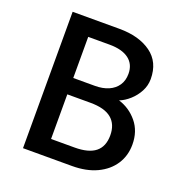

<svg xmlns="http://www.w3.org/2000/svg" viewBox="-126 -813 886 926"><g transform="rotate(20 317.0 -350.0)"><path d="M91 0V-700H331.5Q432 -700 494 -655.2Q556 -610.5 556 -523.5Q556 -490 540.2 -460.2Q524.5 -430.5 499.5 -408Q474.5 -385.5 447.5 -375Q504.5 -357.5 542.8 -311Q581 -264.5 581 -196.5Q581 -139 552 -94.8Q523 -50.5 469.5 -25.2Q416 0 342.5 0ZM203 -88H323.5Q395.5 -88 430.5 -116.2Q465.5 -144.5 465.5 -201.5Q465.5 -258 430.2 -287.5Q395 -317 321.5 -317H203ZM203 -401H314Q354.5 -401 384 -414Q413.5 -427 430 -451.5Q446.5 -476 446.5 -510.5Q446.5 -559.5 411.8 -585.8Q377 -612 312.5 -612H203Z"/></g></svg>

Font: Geologica Thin Cursive
Style: Regular
Weight: 400
Version: Version 1.010;gftools[0.9.28]